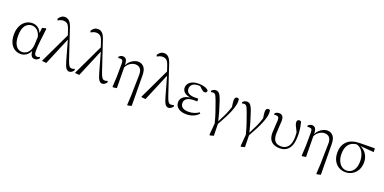

<svg xmlns="http://www.w3.org/2000/svg" viewBox="-10 -1866 6266 3135"><g transform="rotate(20 3123.5 -298.0)"><path d="M48 -249Q48 -337 79.5 -400Q111 -463 161.5 -494.5Q212 -526 269 -526Q384 -526 433 -413L443 -507L505 -522L515 -514Q500 -407 488.5 -292.5Q477 -178 477 -125Q477 -75 489.5 -55.5Q502 -36 528 -36Q541 -36 550 -39Q559 -42 571 -49L582 -32Q569 -11 549 1.5Q529 14 504 14Q466 14 446.5 -11.5Q427 -37 421 -99Q395 -41 351.5 -13.5Q308 14 257 14Q197 14 149.5 -17Q102 -48 75 -107.5Q48 -167 48 -249ZM276 -488Q209 -488 164.5 -430.5Q120 -373 120 -255Q120 -144 160 -84.5Q200 -25 271 -25Q306 -25 339.5 -45Q373 -65 396 -106.5Q419 -148 423 -210L429 -345Q409 -420 368 -454Q327 -488 276 -488Z M998 -139 905 -471 704 8 633 1 629 -6 881 -536 848 -634Q829 -692 802 -714.5Q775 -737 731 -737Q688 -737 640 -707L629 -731Q647 -765 674.5 -783.5Q702 -802 737 -802Q783 -802 815.5 -769Q848 -736 871 -663L1037 -166Q1060 -97 1078.5 -73Q1097 -49 1124 -49Q1149 -49 1174 -60L1181 -41Q1170 -18 1147.5 -2Q1125 14 1103 14Q1071 14 1047 -17Q1023 -48 998 -139Z M1571 -139 1478 -471 1277 8 1206 1 1202 -6 1454 -536 1421 -634Q1402 -692 1375 -714.5Q1348 -737 1304 -737Q1261 -737 1213 -707L1202 -731Q1220 -765 1247.5 -783.5Q1275 -802 1310 -802Q1356 -802 1388.5 -769Q1421 -736 1444 -663L1610 -166Q1633 -97 1651.5 -73Q1670 -49 1697 -49Q1722 -49 1747 -60L1754 -41Q1743 -18 1720.5 -2Q1698 14 1676 14Q1644 14 1620 -17Q1596 -48 1571 -139Z M2082 -469Q2038 -469 1994.5 -441Q1951 -413 1924 -361L1928 0L1863 10L1854 3L1863 -169L1865 -402Q1865 -442 1853.5 -457.5Q1842 -473 1815 -473Q1800 -473 1782 -470L1775 -488Q1786 -503 1804 -513Q1822 -523 1845 -523Q1883 -523 1902.5 -495.5Q1922 -468 1924 -396Q1943 -438 1975 -467Q2007 -496 2042.5 -511Q2078 -526 2108 -526Q2170 -526 2209.5 -482.5Q2249 -439 2250 -343L2255 190L2189 206L2180 200L2189 24L2196 -330Q2197 -401 2167 -435Q2137 -469 2082 -469Z M2722 -139 2629 -471 2428 8 2357 1 2353 -6 2605 -536 2572 -634Q2553 -692 2526 -714.5Q2499 -737 2455 -737Q2412 -737 2364 -707L2353 -731Q2371 -765 2398.5 -783.5Q2426 -802 2461 -802Q2507 -802 2539.5 -769Q2572 -736 2595 -663L2761 -166Q2784 -97 2802.5 -73Q2821 -49 2848 -49Q2873 -49 2898 -60L2905 -41Q2894 -18 2871.5 -2Q2849 14 2827 14Q2795 14 2771 -17Q2747 -48 2722 -139Z M2945 -126Q2945 -180 2985 -217Q3025 -254 3107 -265Q3036 -276 3000.5 -308.5Q2965 -341 2965 -388Q2965 -447 3016 -486.5Q3067 -526 3161 -526Q3216 -526 3263 -512Q3310 -498 3334 -470Q3336 -451 3325.5 -439Q3315 -427 3298 -427Q3282 -427 3270 -433Q3258 -439 3240 -455L3196 -496L3166 -498Q3100 -498 3064.5 -469.5Q3029 -441 3029 -393Q3029 -292 3181 -292Q3212 -292 3236 -294V-245L3191 -246Q3097 -246 3056.5 -217Q3016 -188 3016 -140Q3016 -90 3051.5 -63.5Q3087 -37 3158 -37Q3254 -37 3336 -92L3350 -75Q3315 -34 3260 -10Q3205 14 3137 14Q3050 14 2997.5 -24Q2945 -62 2945 -126Z M3514 -355Q3495 -407 3483 -430Q3471 -453 3459 -461.5Q3447 -470 3428 -470Q3409 -470 3394 -463L3386 -483Q3417 -521 3462 -521Q3487 -521 3505 -509Q3523 -497 3540.5 -465.5Q3558 -434 3577 -375Q3634 -207 3669 -56Q3718 -150 3747 -214Q3776 -278 3799 -353Q3787 -434 3787 -462Q3787 -526 3830 -526Q3841 -526 3847.5 -523Q3854 -520 3861 -513Q3864 -492 3864 -469Q3864 -336 3678 -15L3682 190L3618 206L3609 199L3626 -6Q3601 -103 3576.5 -176.5Q3552 -250 3514 -355Z M4055 -355Q4036 -407 4024 -430Q4012 -453 4000 -461.5Q3988 -470 3969 -470Q3950 -470 3935 -463L3927 -483Q3958 -521 4003 -521Q4028 -521 4046 -509Q4064 -497 4081.5 -465.5Q4099 -434 4118 -375Q4175 -207 4210 -56Q4259 -150 4288 -214Q4317 -278 4340 -353Q4328 -434 4328 -462Q4328 -526 4371 -526Q4382 -526 4388.5 -523Q4395 -520 4402 -513Q4405 -492 4405 -469Q4405 -336 4219 -15L4223 190L4159 206L4150 199L4167 -6Q4142 -103 4117.5 -176.5Q4093 -250 4055 -355Z M4563 -183Q4563 -221 4570 -312Q4576 -376 4576 -398Q4576 -441 4564.5 -457Q4553 -473 4522 -473Q4504 -473 4492 -470L4485 -488Q4510 -523 4559 -523Q4602 -523 4621 -496.5Q4640 -470 4640 -418Q4640 -380 4634 -310Q4628 -234 4628 -189Q4628 -105 4663 -64Q4698 -23 4772 -23Q4848 -23 4892 -79.5Q4936 -136 4936 -250Q4936 -289 4932 -326Q4896 -394 4882.5 -427Q4869 -460 4869 -482Q4869 -501 4880 -513.5Q4891 -526 4908 -526Q4931 -526 4941 -514Q4973 -403 4973 -276Q4973 -129 4917 -57.5Q4861 14 4761 14Q4667 14 4615 -34Q4563 -82 4563 -183Z M5369 -469Q5325 -469 5281.5 -441Q5238 -413 5211 -361L5215 0L5150 10L5141 3L5150 -169L5152 -402Q5152 -442 5140.5 -457.5Q5129 -473 5102 -473Q5087 -473 5069 -470L5062 -488Q5073 -503 5091 -513Q5109 -523 5132 -523Q5170 -523 5189.5 -495.5Q5209 -468 5211 -396Q5230 -438 5262 -467Q5294 -496 5329.5 -511Q5365 -526 5395 -526Q5457 -526 5496.5 -482.5Q5536 -439 5537 -343L5542 190L5476 206L5467 200L5476 24L5483 -330Q5484 -401 5454 -435Q5424 -469 5369 -469Z M5670 -243Q5670 -369 5744.5 -441Q5819 -513 5966 -514L6222 -517L6226 -453L5987 -472Q6055 -445 6095.5 -382.5Q6136 -320 6136 -242Q6136 -164 6104 -106Q6072 -48 6018 -17Q5964 14 5901 14Q5835 14 5782.5 -17.5Q5730 -49 5700 -107Q5670 -165 5670 -243ZM5741 -249Q5741 -178 5763.5 -126Q5786 -74 5824.5 -46Q5863 -18 5911 -18Q5981 -18 6025.5 -75Q6070 -132 6070 -234Q6070 -324 6031 -392Q5992 -460 5922 -477Q5832 -468 5786.5 -409Q5741 -350 5741 -249Z"/></g></svg>

Font: GL-CurulMinamoto Light
Style: Regular
Weight: 300
Designer: Eunice (kana); Ryoko NISHIZUKA 西塚涼子 (ideographs); Frank Grießhammer (Latin, Greek & Cyrillic); Wenlong ZHANG
Foundry: Gutenberg Labo; Adobe
Version: Version 1.002